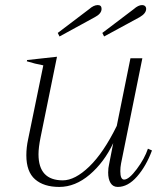

<svg xmlns="http://www.w3.org/2000/svg" viewBox="-20 -728 620 758"><path d="M215 -584 208 -598 332 -692Q350 -708 366 -708Q381 -708 381 -693Q381 -674 354 -660ZM391 -584 384 -598 508 -692Q526 -708 541 -708Q548 -708 552.5 -704Q557 -700 557 -693Q557 -675 531 -660ZM580 -134Q557 -72 521 -31Q485 10 445 10Q426 10 416.5 -5.5Q407 -21 407 -47Q407 -65 411 -81L427 -163Q391 -87 334 -38.5Q277 10 214 10Q153 10 118.5 -20Q84 -50 84 -115Q84 -146 91 -178L151 -470Q118 -476 86 -486L87 -491L205 -504L140 -185Q132 -145 132 -119Q132 -16 228 -16Q276 -16 332.5 -70.5Q389 -125 441 -231L495 -498H542L458 -83Q455 -68 455 -52Q455 -19 470 -19Q489 -19 520 -60.5Q551 -102 564 -141Z"/></svg>

Font: Trirong ExtraLight
Style: Italic
Weight: 275
Italic angle: -12°
Designer: Katatrad Team
Foundry: CadsonDemak
Version: Version 1.003